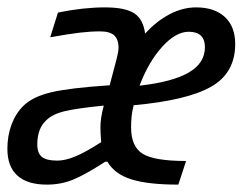

<svg xmlns="http://www.w3.org/2000/svg" viewBox="-28 -495 662 520"><path d="M334 -210Q330 -195 328.5 -180Q327 -165 327 -150Q327 -98 358.5 -78.5Q390 -59 476 -59L455 5Q372 5 327 -9.5Q282 -24 263 -57H257Q203 -22 170 -8.5Q137 5 99 5Q46 5 19 -19.5Q-8 -44 -8 -92Q-8 -127 3 -157Q14 -187 35 -208Q60 -233 110.5 -245Q161 -257 269 -264Q283 -316 288 -336Q293 -356 293 -365Q293 -389 281 -399.5Q269 -410 243 -410Q217 -410 187.5 -406.5Q158 -403 108 -394L129 -461Q163 -468 195 -471.5Q227 -475 256 -475Q311 -475 335.5 -459Q360 -443 365 -404Q396 -438 431.5 -456.5Q467 -475 503 -475Q553 -475 581 -449Q609 -423 609 -376Q609 -297 543.5 -260Q478 -223 334 -210ZM527 -367Q527 -388 516 -398.5Q505 -409 483 -409Q448 -409 411 -368Q374 -327 350 -263Q439 -273 483 -298.5Q527 -324 527 -367ZM73 -104Q73 -80 85.5 -70Q98 -60 127 -60Q149 -60 176.5 -71.5Q204 -83 246 -110Q245 -124 244.5 -132.5Q244 -141 244 -149Q244 -162 246 -176Q248 -190 253 -209Q182 -202 148 -194Q114 -186 97 -169Q85 -158 79 -141.5Q73 -125 73 -104Z"/></svg>

Font: Intel One Mono
Style: Italic
Weight: 400
Italic angle: -16°
Monospace: yes
Designer: Fred Shallcrass
Foundry: Frere-Jones Type LLC
Version: Version 1.400;hotconv 1.1.0;makeotfexe 2.6.0;FJTRelease1.4